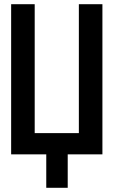

<svg xmlns="http://www.w3.org/2000/svg" viewBox="-20 -734 540 913"><path d="M33 0H200V159H302V0H467V-714H355V-101H145V-714H33Z"/></svg>

Font: Noto Sans Mono ExtraCondensed SemiBold
Style: Regular
Weight: 600
Width: 2
Designer: Monotype Design Team
Foundry: Monotype Imaging Inc.
Version: Version 2.014